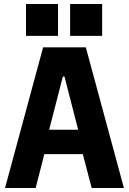

<svg xmlns="http://www.w3.org/2000/svg" viewBox="-20 -933 640 953"><path d="M435 0 391 -168H200L157 0H5L194 -698H406L595 0ZM300 -553H292L224 -289H368ZM487 -913V-755H328V-913ZM268 -913V-755H109V-913Z"/></svg>

Font: iA Writer Duo V
Style: Regular
Weight: 400
Designer: Mike Abbink, Paul van der Laan, Pieter van Rosmalen, Oliver Reichenstein
Foundry: Information Architects Inc.
Version: Version 2.000